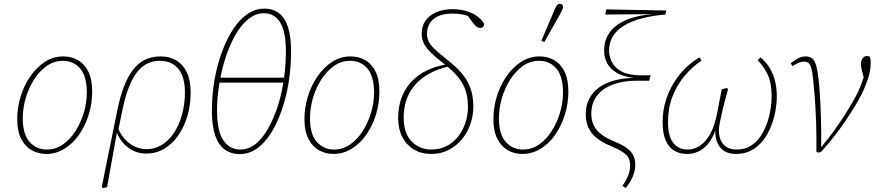

<svg xmlns="http://www.w3.org/2000/svg" viewBox="-20 -793 4577 1004"><path d="M221 12Q182 12 147.5 -6.5Q113 -25 91.5 -65.5Q70 -106 70 -170Q70 -229 87.5 -287Q105 -345 137.5 -392.5Q170 -440 214 -469Q258 -498 311 -498Q353 -498 387.5 -478.5Q422 -459 442 -418.5Q462 -378 462 -314Q462 -252 444 -194Q426 -136 394 -89.5Q362 -43 317.5 -15.5Q273 12 221 12ZM225 -11Q271 -11 309 -37.5Q347 -64 375 -108Q403 -152 418.5 -204.5Q434 -257 434 -308Q434 -394 399.5 -434.5Q365 -475 309 -475Q262 -475 223.5 -447.5Q185 -420 157 -375.5Q129 -331 114 -278.5Q99 -226 99 -175Q99 -90 135 -50.5Q171 -11 225 -11Z M520 191 512 185 594 -219Q623 -361 676.5 -429.5Q730 -498 819 -498Q866 -498 901.5 -477Q937 -456 957 -414.5Q977 -373 977 -309Q977 -244 960 -186.5Q943 -129 912 -84.5Q881 -40 838.5 -15Q796 10 745 10Q687 10 643.5 -26.5Q600 -63 584 -121L594 -132Q613 -78 654.5 -45.5Q696 -13 746 -13Q782 -13 812.5 -28Q843 -43 868 -70.5Q893 -98 910.5 -135.5Q928 -173 937.5 -217.5Q947 -262 947 -310Q947 -391 912.5 -433Q878 -475 816 -475Q766 -475 729 -447.5Q692 -420 666 -365Q640 -310 622 -227L596 -100L591 -98L540 185Z M1234 13Q1189 13 1156 -10.5Q1123 -34 1105.5 -84Q1088 -134 1088 -213Q1088 -277 1096.5 -341Q1105 -405 1122.5 -465.5Q1140 -526 1164 -577Q1188 -628 1218 -666.5Q1248 -705 1284.5 -726.5Q1321 -748 1362 -748Q1406 -748 1437.5 -725Q1469 -702 1485.5 -652.5Q1502 -603 1502 -524Q1502 -460 1494 -395Q1486 -330 1469.5 -270Q1453 -210 1430 -158.5Q1407 -107 1377 -68.5Q1347 -30 1311.5 -8.5Q1276 13 1234 13ZM1237 -11Q1268 -11 1296 -26.5Q1324 -42 1347.5 -70.5Q1371 -99 1391 -137.5Q1411 -176 1427 -221.5Q1443 -267 1453.5 -317Q1464 -367 1469.5 -419Q1475 -471 1475 -521Q1475 -628 1445 -676Q1415 -724 1359 -724Q1329 -724 1301.5 -708.5Q1274 -693 1249.5 -665Q1225 -637 1204.5 -598.5Q1184 -560 1167.5 -515Q1151 -470 1139.5 -420Q1128 -370 1121.5 -318.5Q1115 -267 1115 -216Q1115 -107 1148 -59Q1181 -11 1237 -11ZM1119 -361V-387H1473V-361Z M1723 12Q1684 12 1649.5 -6.5Q1615 -25 1593.5 -65.5Q1572 -106 1572 -170Q1572 -229 1589.5 -287Q1607 -345 1639.5 -392.5Q1672 -440 1716 -469Q1760 -498 1813 -498Q1855 -498 1889.5 -478.5Q1924 -459 1944 -418.5Q1964 -378 1964 -314Q1964 -252 1946 -194Q1928 -136 1896 -89.5Q1864 -43 1819.5 -15.5Q1775 12 1723 12ZM1727 -11Q1773 -11 1811 -37.5Q1849 -64 1877 -108Q1905 -152 1920.5 -204.5Q1936 -257 1936 -308Q1936 -394 1901.5 -434.5Q1867 -475 1811 -475Q1764 -475 1725.5 -447.5Q1687 -420 1659 -375.5Q1631 -331 1616 -278.5Q1601 -226 1601 -175Q1601 -90 1637 -50.5Q1673 -11 1727 -11Z M2236 12Q2183 12 2144 -11.5Q2105 -35 2083.5 -77Q2062 -119 2062 -176Q2062 -235 2080 -282.5Q2098 -330 2131 -365.5Q2164 -401 2209.5 -423.5Q2255 -446 2309 -455V-465L2332 -447Q2258 -431 2204 -395.5Q2150 -360 2120.5 -305.5Q2091 -251 2091 -178Q2091 -96 2132.5 -53.5Q2174 -11 2237 -11Q2279 -11 2314 -28.5Q2349 -46 2374 -77Q2399 -108 2413 -148.5Q2427 -189 2427 -235Q2427 -283 2414.5 -320.5Q2402 -358 2374 -391.5Q2346 -425 2301 -460Q2257 -494 2232 -519Q2207 -544 2196 -566.5Q2185 -589 2185 -617Q2185 -657 2205.5 -685.5Q2226 -714 2262.5 -729.5Q2299 -745 2346 -745Q2386 -745 2419 -735Q2452 -725 2476 -707.5Q2500 -690 2512 -668Q2512 -659 2506.5 -653Q2501 -647 2491 -647Q2481 -647 2472.5 -653Q2464 -659 2454 -672L2419 -720L2453 -710L2463 -696Q2451 -702 2435 -707.5Q2419 -713 2397 -717.5Q2375 -722 2346 -722Q2301 -722 2271.5 -708.5Q2242 -695 2227.5 -671.5Q2213 -648 2213 -618Q2213 -595 2221 -577Q2229 -559 2251.5 -537.5Q2274 -516 2317 -482Q2360 -449 2391 -414Q2422 -379 2438.5 -336Q2455 -293 2455 -236Q2455 -187 2439 -142Q2423 -97 2393.5 -62.5Q2364 -28 2324 -8Q2284 12 2236 12Z M2711 12Q2672 12 2637.5 -6.5Q2603 -25 2581.5 -65.5Q2560 -106 2560 -170Q2560 -229 2577.5 -287Q2595 -345 2627.5 -392.5Q2660 -440 2704 -469Q2748 -498 2801 -498Q2843 -498 2877.5 -478.5Q2912 -459 2932 -418.5Q2952 -378 2952 -314Q2952 -252 2934 -194Q2916 -136 2884 -89.5Q2852 -43 2807.5 -15.5Q2763 12 2711 12ZM2715 -11Q2761 -11 2799 -37.5Q2837 -64 2865 -108Q2893 -152 2908.5 -204.5Q2924 -257 2924 -308Q2924 -394 2889.5 -434.5Q2855 -475 2799 -475Q2752 -475 2713.5 -447.5Q2675 -420 2647 -375.5Q2619 -331 2604 -278.5Q2589 -226 2589 -175Q2589 -90 2625 -50.5Q2661 -11 2715 -11ZM2811 -580Q2828 -620 2845 -660Q2862 -700 2879 -740Q2884 -751 2888 -758.5Q2892 -766 2897 -769.5Q2902 -773 2908 -773Q2916 -773 2920 -769Q2924 -765 2924 -757Q2924 -750 2920 -741.5Q2916 -733 2906 -714Q2886 -679 2866 -643.5Q2846 -608 2826 -573Z M3252 190 3235 179Q3252 155 3263.5 128.5Q3275 102 3275 73Q3275 49 3266.5 32.5Q3258 16 3235.5 1.5Q3213 -13 3173 -30Q3129 -48 3100 -71.5Q3071 -95 3057 -125.5Q3043 -156 3043 -196Q3043 -251 3071 -293Q3099 -335 3155.5 -359.5Q3212 -384 3299 -386V-385Q3241 -391 3206 -411.5Q3171 -432 3155 -462Q3139 -492 3139 -527Q3139 -573 3157.5 -607Q3176 -641 3209.5 -664Q3243 -687 3287.5 -700.5Q3332 -714 3384 -718L3383 -719L3145 -717L3150 -744L3464 -738L3459 -717Q3389 -711 3335 -696.5Q3281 -682 3243 -659Q3205 -636 3185 -603.5Q3165 -571 3165 -528Q3165 -496 3181 -466Q3197 -436 3234 -417.5Q3271 -399 3332 -399Q3345 -399 3358.5 -399Q3372 -399 3382 -400L3375 -371H3310Q3240 -371 3186.5 -351.5Q3133 -332 3102.5 -293.5Q3072 -255 3072 -198Q3072 -164 3084.5 -138Q3097 -112 3123 -91.5Q3149 -71 3189 -55Q3230 -38 3255 -20.5Q3280 -3 3291 18.5Q3302 40 3302 68Q3302 100 3288.5 131Q3275 162 3252 190Z M3572 12Q3535 12 3506 -5Q3477 -22 3461 -58.5Q3445 -95 3445 -155Q3445 -212 3460.5 -263.5Q3476 -315 3502.5 -358.5Q3529 -402 3564 -436.5Q3599 -471 3638 -493L3648 -476Q3600 -444 3560 -396.5Q3520 -349 3496.5 -288.5Q3473 -228 3473 -155Q3473 -82 3500 -46.5Q3527 -11 3577 -11Q3608 -11 3638 -29.5Q3668 -48 3692.5 -90.5Q3717 -133 3731 -206L3754 -326L3781 -333L3787 -327L3761 -229Q3750 -182 3744.5 -154Q3739 -126 3739 -112Q3739 -85 3748 -62Q3757 -39 3778 -25Q3799 -11 3834 -11Q3874 -11 3904.5 -29.5Q3935 -48 3956 -79Q3977 -110 3990 -146.5Q4003 -183 4009 -220Q4015 -257 4015 -287Q4015 -360 3994 -403.5Q3973 -447 3942 -478L3956 -493Q3979 -475 3998.5 -447Q4018 -419 4030 -379.5Q4042 -340 4042 -287Q4042 -254 4035 -214Q4028 -174 4012.5 -134Q3997 -94 3972 -61Q3947 -28 3911.5 -8Q3876 12 3829 12Q3791 12 3767 -3.5Q3743 -19 3731.5 -46Q3720 -73 3720 -109V-110Q3699 -50 3660.5 -19Q3622 12 3572 12Z M4249 0Q4250 -85 4247.5 -156.5Q4245 -228 4240.5 -284Q4236 -340 4232 -377Q4228 -417 4222 -437Q4216 -457 4207 -464Q4198 -471 4185 -471Q4172 -471 4157 -465Q4142 -459 4124 -447L4115 -462Q4135 -478 4153.5 -488Q4172 -498 4192 -498Q4215 -498 4228 -486.5Q4241 -475 4248 -450Q4255 -425 4260 -382Q4264 -348 4267.5 -295.5Q4271 -243 4273 -174.5Q4275 -106 4274 -24L4276 -26Q4310 -66 4339.5 -107Q4369 -148 4394.5 -187.5Q4420 -227 4438.5 -259.5Q4457 -292 4468 -315Q4478 -337 4487 -361.5Q4496 -386 4505 -419L4502 -359L4494 -398Q4490 -412 4486 -428Q4482 -444 4482 -459Q4482 -477 4491 -488.5Q4500 -500 4513 -500Q4518 -500 4522 -499Q4526 -498 4528 -496Q4530 -491 4531.5 -483.5Q4533 -476 4533 -464Q4533 -426 4520 -385Q4507 -344 4485 -299Q4472 -274 4451.5 -239.5Q4431 -205 4404 -165Q4377 -125 4344 -82.5Q4311 -40 4273 2L4258 5Z"/></svg>

Font: Source Serif 4 ExtraLight
Style: Italic
Weight: 250
Italic angle: -12°
Designer: Frank Grießhammer
Foundry: Adobe Systems Incorporated
Version: Version 4.004;hotconv 1.0.116;makeotfexe 2.5.65601